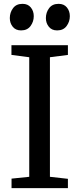

<svg xmlns="http://www.w3.org/2000/svg" viewBox="-20 -978 412 998"><path d="M89 -820Q61.5 -820 46.2 -839Q31 -858 31 -884Q31 -913 47.8 -935.5Q64.5 -958 96.5 -958H97.5Q125 -958 140.2 -939.2Q155.5 -920.5 155.5 -894Q155.5 -865.5 138.8 -842.8Q122 -820 90 -820ZM276.5 -820Q249 -820 233.8 -839Q218.5 -858 218.5 -884Q218.5 -913 235.2 -935.5Q252 -958 284 -958H285Q312.5 -958 327.8 -939.2Q343 -920.5 343 -894Q343 -865.5 326.2 -842.8Q309.5 -820 277.5 -820ZM132 -59V-680.5L39.5 -692.5V-743H333V-692.5L239.5 -680.5V-59L333 -48.5V0H40V-49.5Z"/></svg>

Font: Merriweather
Style: Regular
Weight: 400
Designer: Eben Sorkin
Foundry: Eben Sorkin
Version: Version 2.100; ttfautohint (v1.7.19-72a1) -l 8 -r 50 -G 200 